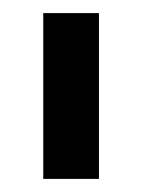

<svg xmlns="http://www.w3.org/2000/svg" viewBox="-20 -783 217 293"><path d="M131 -510H46V-763H131Z"/></svg>

Font: Open Sauce Sans
Style: Regular
Weight: 400
Designer: Alfredo Marco Pradil
Foundry: Creative Sauce Fz LLC
Version: Version 1.477